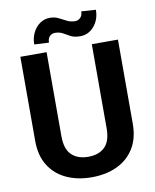

<svg xmlns="http://www.w3.org/2000/svg" viewBox="-97 -972 853 1056"><g transform="rotate(-10 329.5 -444.5)"><path d="M456.1 -710.9H602.1V-241.2Q602.1 -159.2 567.1 -103.3Q532.2 -47.4 470.9 -18.8Q409.7 9.8 330.1 9.8Q250.5 9.8 188.7 -18.8Q127 -47.4 92 -103.3Q57.1 -159.2 57.1 -241.2V-710.9H203.6V-241.2Q203.6 -169.9 237.3 -137.2Q271 -104.5 330.1 -104.5Q389.6 -104.5 422.9 -137.2Q456.1 -169.9 456.1 -241.2ZM430.2 -898.9 511.2 -893.6Q511.2 -840.3 480 -802.7Q448.7 -765.1 400.9 -765.1Q369.6 -765.1 349.4 -775.6Q329.1 -786.1 310.8 -796.9Q292.5 -807.6 266.6 -807.6Q249.5 -807.6 237.5 -795.4Q225.6 -783.2 225.6 -760.3L144 -764.6Q144 -799.8 158.2 -829.1Q172.4 -858.4 197.3 -876.2Q222.2 -894 253.9 -894Q280.3 -894 301.5 -883.3Q322.8 -872.6 343.3 -862.1Q363.8 -851.6 388.2 -851.6Q405.3 -851.6 417.7 -864Q430.2 -876.5 430.2 -898.9Z"/></g></svg>

Font: Vazirmatn RD FD
Style: Bold
Weight: 700
Designer: Saber Rastikerdar
Foundry: Saber Rastikerdar
Version: Version 33.003